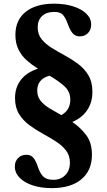

<svg xmlns="http://www.w3.org/2000/svg" viewBox="-20 -840 566 1016"><path d="M254 155.5Q197.5 155.5 153.2 141Q109 126.5 83.8 100.5Q58.5 74.5 58.5 41Q58.5 14 75.5 -3.5Q92.5 -21 120 -21Q142.5 -21 156 -5.8Q169.5 9.5 181.5 45.5Q194 81.5 211.5 96.5Q229 111.5 263 111.5Q301 111.5 325.5 86.5Q350 61.5 350 21Q350 -17.5 329 -44.2Q308 -71 275 -92Q242 -113 204.8 -133.5Q167.5 -154 134.5 -178.5Q101.5 -203 80.5 -237.2Q59.5 -271.5 59.5 -321Q59.5 -378 91 -418Q122.5 -458 181 -476.5Q149.5 -496 122 -520.2Q94.5 -544.5 78 -577.5Q61.5 -610.5 61.5 -655.5Q61.5 -733.5 115.5 -777Q169.5 -820.5 266.5 -820.5Q323.5 -820.5 367.8 -806.2Q412 -792 437.2 -767.2Q462.5 -742.5 462.5 -710Q462.5 -682.5 445.5 -665Q428.5 -647.5 402 -647.5Q379 -647.5 364.8 -663.5Q350.5 -679.5 338.5 -714Q325 -750.5 310.5 -763.8Q296 -777 267 -777Q226 -777 202.8 -755.2Q179.5 -733.5 179.5 -695.5Q179.5 -658 200.5 -632.2Q221.5 -606.5 254.2 -586.2Q287 -566 324 -546Q361 -526 394 -501.2Q427 -476.5 448 -441.2Q469 -406 469 -354.5Q469 -298 441.2 -257Q413.5 -216 362.5 -194.5Q404.5 -166.5 435.5 -126Q466.5 -85.5 466.5 -21Q466.5 62 410.5 108.8Q354.5 155.5 254 155.5ZM304 -231Q352 -256 352 -313Q352 -356.5 319.2 -385.2Q286.5 -414 242 -439.5Q177 -421.5 177 -360.5Q177 -328.5 195.2 -306.2Q213.5 -284 242.5 -266.5Q271.5 -249 304 -231Z"/></svg>

Font: Libre Caslon Text SemiBold
Style: Regular
Weight: 600
Designer: Pablo Impallari, Rodrigo Fuenzalida, Katja Schimmel
Foundry: Pablo Impallari, Rodrigo Fuenzalida
Version: Version 2.000